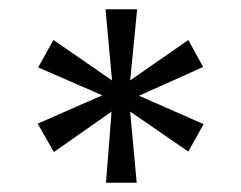

<svg xmlns="http://www.w3.org/2000/svg" viewBox="-20 -753 518 413"><path d="M274 -360 260 -513 385 -427 418 -486 279 -547 417 -609 385 -667 260 -580 275 -733H207L221 -580L95 -667L62 -608L200 -548L61 -487L96 -426L220 -513L208 -360Z"/></svg>

Font: Rootstock Sans Body
Style: Regular
Weight: 400
Designer: Colophon Foundry, Jonny Pinhorn
Foundry: Colophon Foundry
Version: Version 1.200;FEAKit 1.0